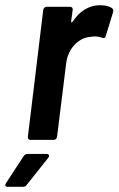

<svg xmlns="http://www.w3.org/2000/svg" viewBox="-76 -537 455 737"><path d="M309 -517C263 -517 228 -492 203 -454C200 -449 197 -450 197 -455L203 -499C204 -506 200 -511 193 -511H103C97 -511 91 -506 90 -499L31 -12C30 -5 34 0 41 0H130C137 0 142 -5 143 -12L178 -294C185 -351 225 -391 268 -395C287 -399 304 -397 316 -392C323 -389 328 -391 330 -399L358 -490C360 -496 359 -502 354 -506C344 -512 330 -517 309 -517ZM-47 180H13C19 180 24 177 27 172L109 69C115 61 112 54 103 54H30C24 54 18 57 15 62L-53 166C-58 174 -56 180 -47 180Z"/></svg>

Font: Barlow Semi Condensed SemiBold
Style: Italic
Weight: 600
Width: 4
Italic angle: -7°
Designer: Jeremy Tribby
Foundry: Tribby Type
Version: Version 1.422;hotconv 1.0.109;makeotfexe 2.5.65596